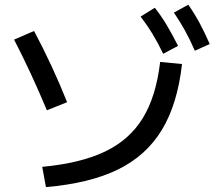

<svg xmlns="http://www.w3.org/2000/svg" viewBox="-20 -802 904 806"><path d="M652.3 -542 744.1 -533.2Q725.1 -364.7 659.4 -256.6Q593.8 -148.4 474.9 -90.3Q356 -32.2 172.9 -16.6L157.2 -101.6Q318.4 -116.7 420.9 -165.8Q523.4 -214.8 579.3 -305.9Q635.3 -397 652.3 -542ZM39.1 -635.7 123 -671.9Q200.7 -525.9 261.7 -373L176.8 -338.9Q111.8 -495.1 39.1 -635.7ZM570.3 -732.4 629.9 -769.5Q657.2 -734.9 680.2 -696.3Q703.1 -657.7 727.5 -609.4L665 -576.2Q642.6 -623 620.1 -659.9Q597.7 -696.8 570.3 -732.4ZM710 -749 770.5 -782.2Q796.4 -745.1 817.6 -705.8Q838.9 -666.5 860.4 -617.2L797.9 -588.9Q776.9 -637.2 755.9 -675Q734.9 -712.9 710 -749Z"/></svg>

Font: Pretendard GOV Medium
Style: Regular
Weight: 500
Designer: Base glyphs from Inter by Rasmus Andersson; Hangeul glyphs from Noto Sans CJK(Source Han Sans) by Jang Soo-young and Kan
Foundry: Kil Hyung-jin
Version: Version 1.309